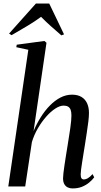

<svg xmlns="http://www.w3.org/2000/svg" viewBox="-20 -1047 566 1078"><path d="M387 11Q372.5 11 360.5 5.2Q348.5 -0.5 341.2 -13Q334 -25.5 334 -46.5Q334 -56 336.2 -75.5Q338.5 -95 342.2 -120.5Q346 -146 350.5 -174.2Q355 -202.5 359.5 -230Q363.5 -256 367.5 -281.2Q371.5 -306.5 374.8 -328.8Q378 -351 379.5 -369Q381 -387 381 -398.5Q381 -417.5 376.8 -429.8Q372.5 -442 362.8 -448Q353 -454 337.5 -454Q316 -454 290.2 -437.2Q264.5 -420.5 239 -391.5Q213.5 -362.5 192.2 -325.8Q171 -289 159 -249L121.5 0H26.5L139 -767.5L71.5 -782L74 -796L229 -817L241 -807L168.5 -311Q186 -352.5 209 -389.2Q232 -426 260 -454.5Q288 -483 319.2 -499.2Q350.5 -515.5 384.5 -515.5Q416 -515.5 437.2 -502.8Q458.5 -490 469 -467Q479.5 -444 479.5 -412.5Q479.5 -393 476 -364.2Q472.5 -335.5 467.2 -301.5Q462 -267.5 456.5 -232Q452.5 -207.5 448.5 -182.5Q444.5 -157.5 441 -135Q437.5 -112.5 435.2 -95Q433 -77.5 433 -68Q433 -52.5 437.5 -46Q442 -39.5 451.5 -39.5Q461 -39.5 473 -46.2Q485 -53 499.5 -69.5L509 -51.5Q497.5 -36 480.2 -21.8Q463 -7.5 440 1.8Q417 11 387 11ZM31 -858.5 181.5 -1027H256.5L339.5 -854L324.5 -848.5Q295.5 -873.5 266.5 -899.2Q237.5 -925 210.5 -952.5Q175.5 -926.5 134 -901.8Q92.5 -877 45 -849.5Z"/></svg>

Font: Merriweather 144pt
Style: Italic
Weight: 400
Italic angle: -7.8°
Version: Version 2.101